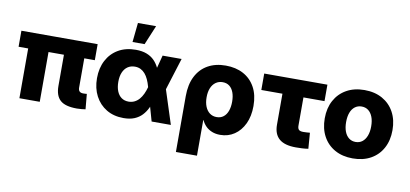

<svg xmlns="http://www.w3.org/2000/svg" viewBox="-83 -1033 3246 1521"><g transform="rotate(10 1540.5 -273.0)"><path d="M558.1 1.5Q464.4 1.5 424.1 -34.9Q383.8 -71.3 383.8 -149.4V-495.1H547.4V-165.5Q547.4 -145 557.1 -135Q566.9 -125 587.4 -125Q595.2 -125 603.3 -125.5Q611.3 -126 616.2 -126.5L627.4 -4.4Q615.2 -2.4 596.4 -0.5Q577.6 1.5 558.1 1.5ZM96.2 0V-495.1H259.8V0ZM19 -400.4V-529.3H632.3V-400.4Z M934.6 11.7Q856 11.7 797.4 -23.4Q738.8 -58.6 706.3 -120.6Q673.8 -182.6 673.8 -263.2Q673.8 -344.7 706.3 -406.7Q738.8 -468.8 798.1 -503.4Q857.4 -538.1 938.5 -538.1Q990.2 -538.1 1026.9 -523.7Q1063.5 -509.3 1087.9 -484.4Q1112.3 -459.5 1127.7 -427Q1143.1 -394.5 1152.3 -359.4H1190.4L1224.6 -278.8L1314.5 0H1159.7L1084.5 -265.6Q1075.7 -297.9 1064 -323.5Q1052.2 -349.1 1036.6 -367.2Q1021 -385.3 1000.7 -395.3Q980.5 -405.3 955.1 -405.3Q920.9 -405.3 896.2 -388.2Q871.6 -371.1 858.4 -339.8Q845.2 -308.6 845.2 -265.1Q845.2 -221.2 857.9 -189.5Q870.6 -157.7 894.5 -140.6Q918.5 -123.5 951.7 -123.5Q977.5 -123.5 999 -134Q1020.5 -144.5 1036.9 -163.3Q1053.2 -182.1 1065.2 -207.8Q1077.1 -233.4 1085 -262.7L1154.8 -529.3H1307.6L1224.1 -262.7L1189 -175.8H1149.9Q1139.6 -138.7 1123.8 -105Q1107.9 -71.3 1083.3 -44.9Q1058.6 -18.6 1022.5 -3.4Q986.3 11.7 934.6 11.7ZM901.4 -594.2 917.5 -750H1063.5L998.5 -594.2Z M1391.1 204.1V-245.6Q1391.1 -339.4 1424.6 -404.8Q1458 -470.2 1518.8 -504.4Q1579.6 -538.6 1662.1 -538.6Q1743.2 -538.6 1804 -506.1Q1864.7 -473.6 1898.9 -411.6Q1933.1 -349.6 1933.1 -260.7Q1933.1 -178.7 1904.3 -117.9Q1875.5 -57.1 1825.7 -23.7Q1775.9 9.8 1712.4 9.8Q1674.8 9.8 1645.8 -2Q1616.7 -13.7 1595.9 -34.4Q1575.2 -55.2 1563 -82H1560.5V204.1ZM1660.2 -124Q1692.4 -124 1714.8 -141.4Q1737.3 -158.7 1749 -190.4Q1760.7 -222.2 1760.7 -265.1Q1760.7 -307.6 1749 -339.1Q1737.3 -370.6 1715.1 -387.7Q1692.9 -404.8 1660.6 -404.8Q1628.9 -404.8 1605 -387.7Q1581.1 -370.6 1568.1 -339.4Q1555.2 -308.1 1555.2 -265.1Q1555.2 -222.7 1568.1 -190.7Q1581.1 -158.7 1604.7 -141.4Q1628.4 -124 1660.2 -124Z M2319.8 3.4Q2229.5 3.4 2185.8 -34.2Q2142.1 -71.8 2142.1 -147.9V-397H1972.2V-529.3H2480.5V-397H2311V-170.4Q2311 -147.5 2321 -137.5Q2331.1 -127.4 2356.9 -127.4Q2369.1 -127.4 2384.3 -128.4Q2399.4 -129.4 2410.2 -130.4L2419.9 -2.9Q2394.5 1 2369.4 2.2Q2344.2 3.4 2319.8 3.4Z M2778.3 11.2Q2695.8 11.2 2634.5 -22.9Q2573.2 -57.1 2539.6 -118.9Q2505.9 -180.7 2505.9 -263.7Q2505.9 -346.2 2539.6 -408Q2573.2 -469.7 2634.5 -504.2Q2695.8 -538.6 2778.3 -538.6Q2861.3 -538.6 2922.6 -504.2Q2983.9 -469.7 3017.3 -408Q3050.8 -346.2 3050.8 -263.7Q3050.8 -180.7 3017.3 -118.9Q2983.9 -57.1 2922.6 -22.9Q2861.3 11.2 2778.3 11.2ZM2778.3 -121.1Q2809.6 -121.1 2832 -138.4Q2854.5 -155.8 2866.9 -187.7Q2879.4 -219.7 2879.4 -263.7Q2879.4 -308.6 2866.9 -340.3Q2854.5 -372.1 2832 -389.2Q2809.6 -406.2 2778.3 -406.2Q2748 -406.2 2725.1 -389.2Q2702.1 -372.1 2689.9 -340.3Q2677.7 -308.6 2677.7 -263.7Q2677.7 -219.7 2689.9 -187.7Q2702.1 -155.8 2724.9 -138.4Q2747.6 -121.1 2778.3 -121.1Z"/></g></svg>

Font: Inter 24pt ExtraBold
Style: Regular
Weight: 800
Designer: Rasmus Andersson
Foundry: rsms
Version: Version 4.001;git-66647c0bb